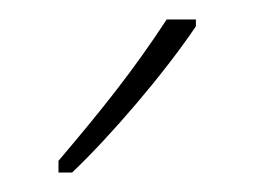

<svg xmlns="http://www.w3.org/2000/svg" viewBox="-20 -783 261 197"><path d="M181 -756V-763H151C117 -711 85 -671 40 -618V-606H54C93 -643 148 -707 181 -756Z"/></svg>

Font: Noto Sans Gurmukhi UI ExtraCondensed Thin
Style: Regular
Weight: 100
Width: 2
Designer: Jelle Bosma - Monotype Design Team
Foundry: Monotype Imaging Inc.
Version: Version 2.004